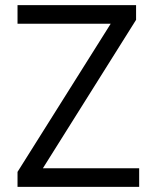

<svg xmlns="http://www.w3.org/2000/svg" viewBox="-20 -725 590 745"><path d="M48 0V-58L431 -667L435 -633H48V-705H508V-648L125 -38L121 -72H520V0Z"/></svg>

Font: Nunito Sans 10pt SemiCondensed
Style: Regular
Weight: 400
Width: 4
Designer: Vernon Adams
Foundry: Vernon Adams
Version: Version 3.101;gftools[0.9.27]